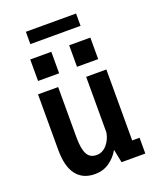

<svg xmlns="http://www.w3.org/2000/svg" viewBox="-155 -935 860 1040"><g transform="rotate(-20 275.0 -415.0)"><path d="M210 11.5Q141.5 11.5 104.5 -36.2Q67.5 -84 67.5 -181V-500H183.5V-209Q183.5 -145.5 199.5 -114Q215.5 -82.5 254 -82.5Q289 -82.5 314 -111.8Q339 -141 345 -179.5V-500H461.5V-91H504V0H367L351.5 -77Q331 -39.5 295.2 -14Q259.5 11.5 210 11.5ZM92.5 -692H214V-568H92.5ZM317 -692H439V-568H317ZM121.5 -770V-841H411V-770Z"/></g></svg>

Font: Trispace SemiCondensed Medium
Style: Regular
Weight: 500
Width: 4
Designer: Tyler Finck
Foundry: Etcetera Type Company
Version: Version 1.210; ttfautohint (v1.8.3)